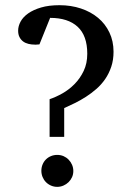

<svg xmlns="http://www.w3.org/2000/svg" viewBox="-20 -707 526 739"><path d="M417 -507.8Q417 -476.1 408.2 -450Q399.4 -423.8 384.8 -402.6Q370.1 -381.3 350.8 -364.5Q331.5 -347.7 310.5 -334.2Q289.6 -320.8 267.8 -310.1Q246.1 -299.3 227.1 -291V-180.2H170.9V-325.2Q194.3 -333 220 -347.4Q245.6 -361.8 266.8 -383.3Q288.1 -404.8 302 -433.8Q315.9 -462.9 315.9 -500Q315.9 -569.8 278.8 -604Q241.7 -638.2 172.9 -638.2L131.8 -536.1Q127.4 -535.6 124 -535.6Q121.1 -535.2 118.7 -535.2H115.2Q101.6 -535.2 89.6 -538.1Q77.6 -541 68.8 -547.6Q60.1 -554.2 54.9 -564.5Q49.8 -574.7 49.8 -588.9Q49.8 -606.4 59.3 -624Q68.8 -641.6 88.6 -655.5Q108.4 -669.4 138.2 -678.2Q168 -687 209 -687Q253.4 -687 291.5 -674.3Q329.6 -661.6 357.4 -638.4Q385.3 -615.2 401.1 -582Q417 -548.8 417 -507.8ZM262.2 -48.8Q262.2 -36.1 257.3 -25.1Q252.4 -14.2 243.9 -5.9Q235.4 2.4 224.1 7.3Q212.9 12.2 200.2 12.2Q187.5 12.2 176.3 7.3Q165 2.4 156.7 -6.1Q148.4 -14.6 143.8 -25.9Q139.2 -37.1 139.2 -49.8Q139.2 -62.5 143.8 -73.7Q148.4 -85 156.7 -93.3Q165 -101.6 176.3 -106.2Q187.5 -110.8 200.2 -110.8Q213.4 -110.8 224.6 -106Q235.8 -101.1 244.1 -92.5Q252.4 -84 257.3 -72.8Q262.2 -61.5 262.2 -48.8Z"/></svg>

Font: BabelStone Ogham
Style: Italic
Weight: 400
Italic angle: -30°
Designer: Andrew West
Foundry: BabelStone
Version: Version 2.02 March 14, 2022